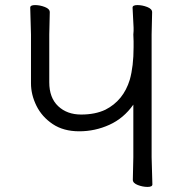

<svg xmlns="http://www.w3.org/2000/svg" viewBox="-20 -728 719 756"><path d="M503 -20 505 -109V-316Q467 -262 410.5 -236.5Q354 -211 292 -211Q230 -211 187.5 -239.5Q145 -268 123.5 -311.5Q102 -355 102 -400V-592L99 -698Q99 -708 118 -708Q137 -708 156.5 -700.5Q176 -693 176 -680L174 -592V-404Q174 -343 209 -310Q244 -277 299.5 -277Q355 -277 395 -296Q466 -332 491 -414Q506 -467 506 -542V-566Q506 -579 505 -592Q506 -599 506 -606V-619L502 -698Q502 -708 521 -708Q540 -708 559.5 -700.5Q579 -693 579 -680L577 -592V-109L580 -2Q580 8 561 8Q542 8 522.5 0.5Q503 -7 503 -20Z"/></svg>

Font: ToneOZ-Pinyin-WenKai-Regular
Style: Regular
Weight: 400
Designer: Fontworks Inc.
Foundry: ToneOZ
Version: Version 0.240331